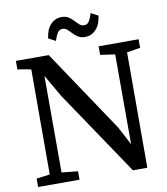

<svg xmlns="http://www.w3.org/2000/svg" viewBox="-100 -1031 971 1114"><g transform="rotate(-10 386.0 -474.0)"><path d="M33.5 0V-49.5L112.5 -60L113 -678.5Q100.5 -681.5 87 -683.8Q73.5 -686 60.2 -688.5Q47 -691 33.5 -692.5V-743H227L551 -259L608 -151L607.5 -680L521 -692.5V-743H756.5V-692.5L677.5 -680L677 0H592L257 -497.5L181.5 -628.5L182 -59.5L277.5 -49.5V0ZM454 -810Q429 -810 412.5 -820.5Q396 -831 383.8 -844.5Q371.5 -858 359.8 -868.5Q348 -879 332 -879Q311.5 -879 300.8 -860.5Q290 -842 282.5 -816.5L240.5 -839Q246.5 -890.5 273.2 -919Q300 -947.5 337.5 -947.5Q363 -947.5 379.2 -937Q395.5 -926.5 408 -912.8Q420.5 -899 432.2 -888.5Q444 -878 459.5 -878Q480 -877.5 490.8 -896.2Q501.5 -915 508.5 -941L551 -918.5Q545 -866.5 518.2 -838.2Q491.5 -810 454 -810Z"/></g></svg>

Font: Merriweather 24pt Medium
Style: Regular
Weight: 500
Designer: Eben Sorkin
Foundry: Eben Sorkin
Version: Version 2.100